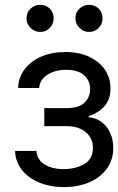

<svg xmlns="http://www.w3.org/2000/svg" viewBox="-20 -770 493 802"><path d="M43 -139.6H131.8Q135.3 -102.5 166 -83.3Q196.8 -64 246.1 -63.5Q296.4 -64 332 -84.7Q367.7 -105.5 368.2 -152.3Q368.2 -179.7 354.5 -200Q340.8 -220.2 316.4 -231.7Q292 -243.2 258.8 -243.2H165V-318.4H258.8Q308.6 -318.4 332.5 -340.8Q356.4 -363.3 356.4 -397.5Q356.4 -434.1 330.6 -456.3Q304.7 -478.5 256.8 -478.5Q209.5 -478.5 177.5 -457.3Q145.5 -436 143.6 -402.3H55.7Q57.1 -446.3 82.5 -480.2Q107.9 -514.2 152.1 -533.4Q196.3 -552.7 252.9 -552.7Q310.5 -552.7 352.8 -532.7Q395 -512.7 418.5 -478.3Q441.9 -443.8 441.4 -400.4Q441.9 -354.5 415.8 -325.9Q389.6 -297.4 350.6 -285.2V-280.3Q381.3 -277.8 404.5 -260.3Q427.7 -242.7 440.4 -214.6Q453.1 -186.5 453.1 -152.3Q453.1 -102.5 426.5 -65.7Q399.9 -28.8 353.5 -8.8Q307.1 11.2 247.1 11.7Q189 11.2 143.3 -7.8Q97.7 -26.9 71 -60.8Q44.4 -94.7 43 -139.6ZM147.5 -636.7Q125 -636.2 107.7 -653.6Q90.3 -670.9 90.8 -693.4Q90.3 -717.8 107.7 -733.9Q125 -750 147.5 -750Q171.9 -750 188 -733.9Q204.1 -717.8 204.1 -693.4Q204.1 -670.9 188 -653.6Q171.9 -636.2 147.5 -636.7ZM351.6 -636.7Q329.1 -636.2 312 -653.6Q294.9 -670.9 294.9 -693.4Q294.9 -717.8 312 -733.9Q329.1 -750 351.6 -750Q376 -750 392.3 -733.9Q408.7 -717.8 408.2 -693.4Q408.7 -670.9 392.3 -653.6Q376 -636.2 351.6 -636.7Z"/></svg>

Font: Inter Tight
Style: Regular
Weight: 400
Designer: Rasmus Andersson
Foundry: rsms
Version: Version 3.002